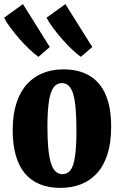

<svg xmlns="http://www.w3.org/2000/svg" viewBox="-38 -906 586 937"><path d="M24 -270.5Q24 -346.5 42 -402.2Q60 -458 93.2 -494.8Q126.5 -531.5 171.8 -549.5Q217 -567.5 271 -567.5Q347 -567.5 399 -536.5Q451 -505.5 477.8 -443.5Q504.5 -381.5 504.5 -288Q504.5 -210 486.5 -153.5Q468.5 -97 435.2 -60.5Q402 -24 356.5 -6.5Q311 11 256 11Q200 11 156.5 -6.8Q113 -24.5 83.5 -59.8Q54 -95 39 -147.8Q24 -200.5 24 -270.5ZM267 -56Q291 -56 306 -75.5Q321 -95 328 -142Q335 -189 335 -270.5Q335 -332 331.2 -375.8Q327.5 -419.5 319.2 -447Q311 -474.5 297.2 -487.5Q283.5 -500.5 264 -500.5Q240 -500.5 224.5 -480.8Q209 -461 201.2 -414Q193.5 -367 193.5 -286Q193.5 -224.5 197.8 -180.8Q202 -137 210.8 -109.5Q219.5 -82 233.5 -69Q247.5 -56 267 -56ZM149 -629Q129.5 -643 105.5 -665.5Q81.5 -688 57.5 -715.5Q33.5 -743 13.5 -770Q-6.5 -797 -18 -819.5L74 -886L205 -676.5L150 -629ZM356 -629Q336.5 -643 312.8 -665.5Q289 -688 265 -715.2Q241 -742.5 221 -769.8Q201 -797 189 -819.5L281 -886L412.5 -676.5L357 -629Z"/></svg>

Font: Merriweather 24pt SemiCondensed Black
Style: Regular
Weight: 900
Width: 4
Designer: Eben Sorkin
Foundry: Eben Sorkin
Version: Version 2.100